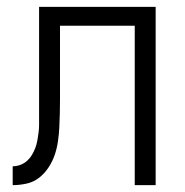

<svg xmlns="http://www.w3.org/2000/svg" viewBox="-20 -540 540 560"><path d="M17 0V-55Q28 -55 39 -59Q50 -63 58.5 -70.5Q67 -78 73 -88Q79 -98 83 -108.5Q87 -119 89 -130.5Q91 -142 92.5 -153.5Q94 -165 94 -176Q94 -187 94 -199V-520H434V0H373V-465H155V-250Q155 -230 154.5 -209.5Q154 -189 153 -168.5Q152 -148 149 -127.5Q146 -107 139.5 -88Q133 -69 121.5 -51.5Q110 -34 94 -21.5Q78 -9 57.5 -4.5Q37 0 17 0Z"/></svg>

Font: Iosevka SS18 Light
Style: Regular
Weight: 300
Monospace: yes
Designer: Belleve Invis
Foundry: Belleve Invis
Version: Version 25.1.1; ttfautohint (v1.8.4)